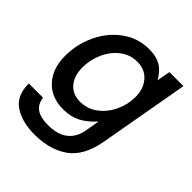

<svg xmlns="http://www.w3.org/2000/svg" viewBox="-212 -708 1063 1063"><g transform="rotate(45 320.0 -176.0)"><path d="M7 38H119Q124 83 155 104.5Q186 126 245 126Q321 126 363 92Q405 58 415 -4L429 -85Q382 -35 339.5 -15Q297 5 243 5Q149 5 95 -54.5Q41 -114 41 -212Q41 -304 80 -386Q119 -468 188.5 -518Q258 -568 344 -568Q399 -568 434.5 -548Q470 -528 499 -479L513 -557H623L529 -28Q506 104 427.5 160Q349 216 229 216Q132 216 69.5 175Q7 134 7 38ZM478 -326Q478 -391 442.5 -431.5Q407 -472 347 -472Q291 -472 247 -438Q203 -404 178.5 -349Q154 -294 154 -235Q154 -170 187 -130.5Q220 -91 280 -91Q336 -91 381.5 -125Q427 -159 452.5 -213.5Q478 -268 478 -326Z"/></g></svg>

Font: Open Sauce One Medium Italic
Style: Regular
Weight: 500
Italic angle: -10°
Designer: Alfredo Marco Pradil
Foundry: Creative Sauce Fz LLC
Version: Version 1.477